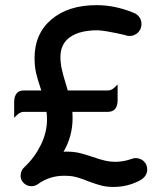

<svg xmlns="http://www.w3.org/2000/svg" viewBox="-20 -718 630 754"><path d="M265.1 -254.9Q265.1 -183.1 229.5 -122.1L242.2 -122.6Q266.1 -122.6 285.6 -118.7Q305.2 -114.7 344.7 -101.6Q373.5 -91.3 393.6 -86.9Q413.6 -82.5 431.2 -82.5Q448.7 -82.5 463.6 -85.2Q478.5 -87.9 489.3 -91.6Q500 -95.2 504.2 -96.2Q508.3 -97.2 511.7 -97.2Q532.2 -97.2 545.2 -84.2Q558.1 -71.3 558.1 -52.2Q558.1 -26.4 531.7 -10.7Q482.9 16.1 425.8 16.1Q399.9 16.1 379.9 11.2Q359.9 6.3 327.1 -5.9Q288.1 -22 263.2 -25.9Q248.5 -27.8 231.4 -27.8Q174.8 -27.8 129.9 4.4Q118.2 13.2 103.5 13.2Q85.4 13.2 72.3 0Q61 -11.2 61 -27.3Q61 -49.3 76.7 -62.5Q115.7 -99.1 140.1 -148.4Q164.6 -197.8 164.6 -249Q164.6 -265.1 162.6 -278.8H73.2Q59.1 -278.8 44.9 -264.6L35.6 -255.4V-316.4Q35.6 -341.8 47.4 -353.5Q56.6 -362.8 73.2 -362.8H142.1Q127.4 -406.7 121.6 -431.6Q115.7 -458.5 115.7 -490.2Q115.7 -585.4 181.9 -641.6Q248 -697.8 359.4 -697.8Q430.7 -697.8 502 -668.9Q515.1 -664.1 522 -656.7Q535.6 -643.6 535.6 -623.8Q535.6 -604 522 -590.3Q508.3 -576.7 488.3 -576.7Q479.5 -576.7 467.8 -581.1Q392.6 -598.1 363.3 -599.1Q280.3 -599.1 242.7 -562Q217.3 -536.1 217.3 -494.1Q217.3 -471.2 222.7 -446.3Q228 -421.4 240.7 -381.3L246.1 -362.8H404.3Q418.5 -362.8 432.6 -377L441.9 -386.2V-325.2Q441.9 -289.6 418.9 -281.2Q412.1 -278.8 404.3 -278.8H264.2Z"/></svg>

Font: YuPearl-Medium
Style: Medium
Weight: 500
Designer: Max Yao
Foundry: Max-Everyday
Version: Version 1.011; ttfautohint (v1.8.3)